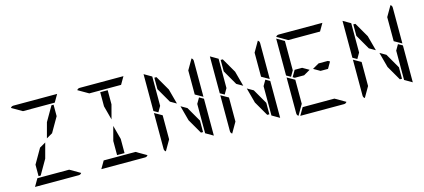

<svg xmlns="http://www.w3.org/2000/svg" viewBox="-70 -1641 5037 2282"><g transform="rotate(-15 2448.0 -500.0)"><path d="M474 -707 578 -887H604V-746L499 -564L424 -521ZM233 -907 105 -981Q117 -1000 140 -1000H676Q676 -1000 678 -1000L624 -907H621H590H454H362ZM583 -93 711 -19Q699 0 676 0H140Q140 0 138 0L192 -93H195H226H362H454ZM342 -293 238 -113H212V-254L317 -436L392 -479Z M1178 -713V-887H1270V-713L1224 -540ZM1270 -287V-113H1178V-287L1224 -460ZM1049 -907 921 -981Q933 -1000 956 -1000H1492Q1492 -1000 1494 -1000L1440 -907H1437H1406H1270H1178ZM1399 -93 1527 -19Q1515 0 1492 0H956Q956 0 954 0L1008 -93H1011H1042H1178H1270Z M1844 -746V-887H1870L1974 -707L2024 -521L1949 -564ZM2296 -523 2349 -493V-41Q2349 -41 2349 -39L2256 -93V-95V-103V-113V-218V-454ZM1824 -218V-134L1750 -6Q1731 -18 1731 -41V-483L1824 -430ZM2330 -994Q2349 -982 2349 -959V-517L2256 -570V-607V-782V-866ZM2236 -254V-113H2210L2106 -293L2056 -479L2131 -436ZM1731 -959Q1731 -959 1731 -961L1824 -907V-905V-895V-887V-782V-578V-546L1784 -477L1731 -507Z M2660 -746V-887H2686L2790 -707L2840 -521L2765 -564ZM3112 -523 3165 -493V-41Q3165 -41 3165 -39L3072 -93V-95V-103V-113V-218V-454ZM2640 -218V-134L2566 -6Q2547 -18 2547 -41V-483L2640 -430ZM3146 -994Q3165 -982 3165 -959V-517L3072 -570V-607V-782V-866ZM3052 -254V-113H3026L2922 -293L2872 -479L2947 -436ZM2547 -959Q2547 -959 2547 -961L2640 -907V-905V-895V-887V-782V-578V-546L2600 -477L2547 -507Z M3651 -500 3571 -454H3476H3456L3433 -467L3479 -546H3571ZM3888 -546 3911 -533 3865 -454H3773L3693 -500L3773 -546ZM3456 -218V-134L3382 -6Q3363 -18 3363 -41V-483L3456 -430ZM3497 -907 3369 -981Q3381 -1000 3404 -1000H3940Q3940 -1000 3942 -1000L3888 -907H3885H3854H3718H3626ZM3847 -93 3975 -19Q3963 0 3940 0H3404Q3404 0 3402 0L3456 -93H3459H3490H3626H3718ZM3363 -959Q3363 -959 3363 -961L3456 -907V-905V-895V-887V-782V-578V-546L3416 -477L3363 -507Z M4292 -746V-887H4318L4422 -707L4472 -521L4397 -564ZM4744 -523 4797 -493V-41Q4797 -41 4797 -39L4704 -93V-95V-103V-113V-218V-454ZM4272 -218V-134L4198 -6Q4179 -18 4179 -41V-483L4272 -430ZM4778 -994Q4797 -982 4797 -959V-517L4704 -570V-607V-782V-866ZM4684 -254V-113H4658L4554 -293L4504 -479L4579 -436ZM4179 -959Q4179 -959 4179 -961L4272 -907V-905V-895V-887V-782V-578V-546L4232 -477L4179 -507Z"/></g></svg>

Font: DSEG14 Modern
Style: Regular
Weight: 400
Designer: Keshikan(Twitter:@keshinomi_88pro)
Version: Version 0.46